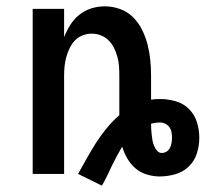

<svg xmlns="http://www.w3.org/2000/svg" viewBox="-20 -548 648 605"><path d="M226 0Q240 -25 254 -50Q268 -75 283 -98.5Q298 -122 316.5 -144.5Q335 -167 356 -185V-310Q356 -325 355 -339.5Q354 -354 350 -368.5Q346 -383 339.5 -396.5Q333 -410 322.5 -420.5Q312 -431 298 -436.5Q284 -442 269 -442Q255 -442 240.5 -436.5Q226 -431 216 -420.5Q206 -410 199.5 -396.5Q193 -383 189 -368.5Q185 -354 183.5 -339.5Q182 -325 182 -310V0H83V-520H182V-431Q190 -451 201.5 -469.5Q213 -488 230 -501.5Q247 -515 267.5 -521.5Q288 -528 310 -528Q335 -528 358.5 -519.5Q382 -511 399.5 -493.5Q417 -476 428 -453.5Q439 -431 445 -407.5Q451 -384 453.5 -359.5Q456 -335 456 -310V-234Q463 -235 470 -235.5Q477 -236 484 -236Q509 -236 533.5 -229Q558 -222 575.5 -204.5Q593 -187 600.5 -163Q608 -139 608 -114Q608 -89 600.5 -65Q593 -41 575 -23.5Q557 -6 532.5 1Q508 8 483 8Q463 8 443 2Q423 -4 407.5 -17Q392 -30 381.5 -48Q371 -66 365 -86Q356 -71 348 -56Q340 -41 332.5 -25.5Q325 -10 317.5 6Q310 22 301 37ZM490 -66Q498 -66 505 -70.5Q512 -75 515.5 -82Q519 -89 520.5 -97.5Q522 -106 522 -114Q522 -122 520.5 -131Q519 -140 514 -147Q509 -154 501 -158Q493 -162 485 -162Q477 -162 470 -161Q463 -160 456 -158Q456 -149 456.5 -140.5Q457 -132 458 -123Q459 -114 460.5 -105.5Q462 -97 465.5 -88.5Q469 -80 475 -73Q481 -66 490 -66Z"/></svg>

Font: Iosevka Semibold Extended
Style: Regular
Weight: 600
Width: 7
Monospace: yes
Designer: Belleve Invis
Foundry: Belleve Invis
Version: Version 32.5.0; ttfautohint (v1.8.4)